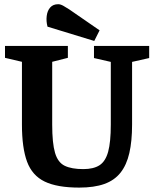

<svg xmlns="http://www.w3.org/2000/svg" viewBox="-20 -864 724 903"><path d="M352.6 18.3Q248.8 18.3 190.1 -10.1Q131.4 -38.5 107.3 -103.5Q83.2 -168.5 83.2 -278V-573.3L3.5 -592V-648H299.2V-592L225.5 -573.3V-278Q225.5 -190.6 238.8 -145.3Q252.1 -100 284.2 -84.4Q316.4 -68.7 371.7 -68.7Q420 -68.7 448.1 -86.9Q476.2 -105.1 488.7 -150.6Q501.1 -196.1 501.1 -278V-572.9L422 -591V-648H681.6V-591L601.2 -572.9V-278Q601.2 -200.1 588.3 -144.2Q575.5 -88.2 546.9 -52Q518.3 -15.8 470.5 1.3Q422.6 18.3 352.6 18.3ZM423.3 -671.4 203.4 -738.6Q196.6 -764.7 199.7 -789.1Q202.7 -813.6 216.2 -828.9Q229.8 -844.2 253.7 -844.2Q264.8 -844.2 278.6 -836.3Q292.5 -828.3 305.5 -819.9L448.4 -721.3Z"/></svg>

Font: Faustina Light
Style: Regular
Weight: 300
Designer: Alfonso Garcia
Foundry: http://www.omnibus-type.com
Version: Version 1.200